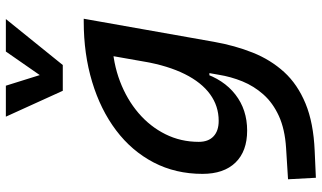

<svg xmlns="http://www.w3.org/2000/svg" viewBox="-232 -584 1051 626"><g transform="rotate(-90 293.0 -270.5)"><path d="M26.9 234.4 22 143.6 124.5 137.2Q185.5 133.3 228.3 113.8Q271 94.2 298.3 63.5Q325.7 32.7 341.1 -4.9Q356.4 -42.5 362.8 -82.5L427.7 -450.7L541.5 -522.5H545.4L470.2 -98.1Q458 -29.3 434.8 28.8Q411.6 86.9 371.6 130.9Q331.5 174.8 268.8 200.7Q206.1 226.6 114.7 230.5ZM468.8 -429.7Q400.4 -426.8 341.3 -404.3Q282.2 -381.8 238 -344Q193.8 -306.2 168.9 -256.1Q144 -206.1 144 -147.5Q144 -116.2 161.9 -99.4Q179.7 -82.5 212.4 -82.5Q260.7 -82.5 299.3 -110.6Q337.9 -138.7 365 -193.1Q392.1 -247.6 405.8 -325.7L409.2 -345.2L459.5 -304.2L402.8 -112.8H346.2L369.6 -136.2Q347.7 -66.4 298.3 -28.1Q249 10.3 180.7 10.3Q113.3 10.3 76.4 -27.8Q39.6 -65.9 39.6 -135.3Q39.6 -223.1 76.9 -294.7Q114.3 -366.2 181.6 -417Q249 -467.8 339.6 -495.1Q430.2 -522.5 536.1 -522.5H544.9ZM310.5 -590.8 226.1 -776.4H327.1L364.7 -656.2H355L438.5 -776.4H544.4L394.5 -590.8Z"/></g></svg>

Font: Cascadia Mono NF
Style: Italic
Weight: 400
Italic angle: -10°
Monospace: yes
Designer: Aaron Bell
Foundry: Saja Typeworks
Version: Version 2404.023